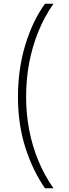

<svg xmlns="http://www.w3.org/2000/svg" viewBox="-20 -852 374 1037"><path d="M223 165Q156 68 116.5 -56.5Q77 -181 77 -329Q77 -479 116.5 -609Q156 -739 223 -832H269Q221 -764 188 -683.5Q155 -603 138 -514Q121 -425 121 -330Q121 -236 138 -148.5Q155 -61 188 18Q221 97 269 165H223Z"/></svg>

Font: Noto Sans Oriya ExtraLight
Style: Regular
Weight: 250
Version: Version 2.003